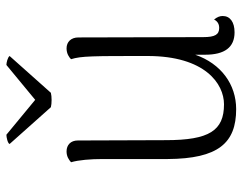

<svg xmlns="http://www.w3.org/2000/svg" viewBox="-99 -646 758 600"><g transform="rotate(-90 280.0 -346.0)"><path d="M290 -566 405 -695C401 -701 384 -705 377 -705L268 -615L159 -705C151 -705 132 -701 130 -695L245 -566C257 -563 278 -563 290 -566ZM519 -56C512 -42 500 -40 493 -40C472 -40 464 -53 464 -90L463 -480C463 -503 449 -517 429 -517C412 -517 401 -509 395 -503C405 -471 405 -436 405 -264C405 -84 318 -25 254 -25C172 -25 142 -71 142 -207L141 -482C141 -504 127 -517 107 -517C91 -517 81 -510 73 -503C80 -479 83 -442 83 -404V-201C84 -43 133 13 239 13C316 13 381 -34 409 -115V-84C409 -23 432 8 479 8C511 8 530 -6 530 -29C530 -38 527 -46 519 -56Z"/></g></svg>

Font: Arima Koshi Light
Style: Regular
Weight: 300
Designer: Joana Correia and Natanael Gama
Foundry: NDISCOVER
Version: Version 1.019;PS 001.019;hotconv 1.0.88;makeotf.lib2.5.64775